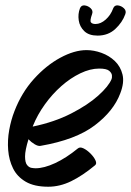

<svg xmlns="http://www.w3.org/2000/svg" viewBox="-20 -668 497 728"><path d="M340 -41Q293 -2 250 19Q207 40 163 40Q110 40 77.5 21Q45 2 29.5 -29.5Q14 -61 11 -99Q8 -137 15 -175.5Q22 -214 35 -247Q62 -317 108.5 -368.5Q155 -420 208.5 -449Q262 -478 308 -478Q336 -478 365 -467.5Q394 -457 415.5 -436.5Q437 -416 444.5 -385.5Q452 -355 436 -314Q411 -247 339 -192.5Q267 -138 134 -115Q125 -113 111.5 -121Q98 -129 88 -140Q75 -98 75 -75Q75 -52 82.5 -42.5Q90 -33 99.5 -31.5Q109 -30 115 -30Q147 -30 189 -49.5Q231 -69 275 -105Q283 -112 296.5 -105.5Q310 -99 323 -86Q336 -73 342 -60Q348 -47 340 -41ZM105 -191 104 -188Q186 -205 249.5 -237.5Q313 -270 352.5 -305.5Q392 -341 403 -368Q405 -372 404.5 -381.5Q404 -391 394 -399.5Q384 -408 356 -408Q322 -408 284.5 -390Q247 -372 212.5 -341.5Q178 -311 150 -272Q122 -233 105 -191ZM329 -614Q320 -589 325 -583Q330 -577 342 -577Q362 -577 381 -594Q400 -611 409 -636Q414 -649 427 -647.5Q440 -646 450 -636.5Q460 -627 455 -614Q444 -583 417 -558Q390 -533 350 -533Q317 -533 299.5 -550Q282 -567 278.5 -591Q275 -615 283 -636Q288 -649 301 -647.5Q314 -646 324 -636.5Q334 -627 329 -614Z"/></svg>

Font: Story Script
Style: Regular
Weight: 400
Designer: Lana Roulhac, Ben Buysse
Version: Version 1.000; ttfautohint (v1.8.4.7-5d5b)